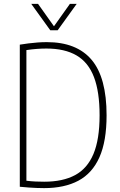

<svg xmlns="http://www.w3.org/2000/svg" viewBox="-20 -964 618 989"><path d="M207 5Q188 5 169.2 4.2Q150.5 3.5 129.2 2Q108 0.5 82 -2V-734Q103.5 -737.5 126.8 -740.5Q150 -743.5 173.8 -745.2Q197.5 -747 221 -747Q375 -747 452 -655.8Q529 -564.5 529 -370Q529 -236.5 492.2 -154Q455.5 -71.5 383.8 -33.2Q312 5 207 5ZM208 -28Q303.5 -28 366.8 -62Q430 -96 461.5 -171.2Q493 -246.5 493 -370Q493 -491 464 -567Q435 -643 374.2 -678.5Q313.5 -714 219 -714Q195 -714 168.8 -712Q142.5 -710 116 -706V-33Q141 -30 163 -29Q185 -28 208 -28ZM239 -808 141 -944H176L262 -823H254L340 -944H375L277 -808Z"/></svg>

Font: Encode Sans Condensed Thin
Style: Regular
Weight: 100
Width: 3
Designer: Multiple Designers
Foundry: Impallari Type
Version: Version 3.002